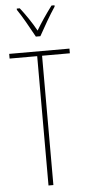

<svg xmlns="http://www.w3.org/2000/svg" viewBox="-62 -985 461 1019"><g transform="rotate(-5 168.0 -475.0)"><path d="M156 -793H180C206 -840 240 -900 269 -943V-950H253C219 -904 194 -868 168 -824C144 -868 110 -917 84 -950H68V-943C90 -912 129 -843 156 -793ZM180 0V-689H328V-714H7V-689H154V0Z"/></g></svg>

Font: Noto Sans Gurmukhi UI ExtraCondensed Thin
Style: Regular
Weight: 100
Width: 2
Designer: Jelle Bosma - Monotype Design Team
Foundry: Monotype Imaging Inc.
Version: Version 2.004